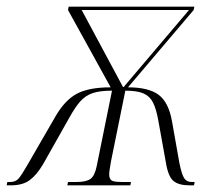

<svg xmlns="http://www.w3.org/2000/svg" viewBox="-62 -556 656 576"><path d="M-42 0 -40 -10H-32Q-15 -10 -6 -20.5Q3 -31 19 -59L104 -206Q132 -255 168 -274.5Q204 -294 270 -294L142 -526L144 -536H521L519 -526L322 -294Q384 -294 414 -271.5Q444 -249 454 -192L476 -68Q483 -33 490.5 -21.5Q498 -10 513 -10H522L520 0H506Q474 0 458 -13.5Q442 -27 435 -72L413 -194Q407 -228 397.5 -247.5Q388 -267 369 -275.5Q350 -284 314 -284L271 -72Q268 -56 266.5 -44.5Q265 -33 266 -27Q268 -15 277.5 -12.5Q287 -10 304 -10H331L329 0H140L142 -10H167Q196 -10 209 -19Q222 -28 228 -57L274 -284Q237 -284 215.5 -276.5Q194 -269 178.5 -251.5Q163 -234 146 -203L67 -63Q48 -31 27 -15.5Q6 0 -29 0ZM307 -295H309L505 -526H183Z"/></svg>

Font: Noto Serif Display SemiCondensed ExtraLight
Style: Italic
Weight: 200
Width: 4
Italic angle: -12°
Designer: Monotype Design Team
Foundry: Monotype Imaging Inc.
Version: Version 2.009